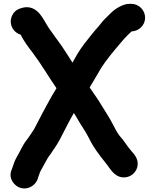

<svg xmlns="http://www.w3.org/2000/svg" viewBox="-20 -756 835 1030"><path d="M684 -735.5H678C663.5 -735.5 649.2 -732.5 635.1 -726.5C611.2 -716.3 590.7 -702.4 572.2 -683.8L552.4 -664.1C535.7 -648.7 523.6 -633.1 508.5 -614.2C499.7 -604.7 487.7 -590.8 474.8 -574.9C448.5 -542.5 419 -505.9 396.3 -468.4C386.3 -451.6 378 -435.8 368.8 -420.1C350.1 -449 329.6 -482.2 311.3 -509.1C291.1 -538.2 260.9 -577.2 242.4 -604.9C226.8 -628.3 212.5 -657.9 194.7 -679.9C169 -711.4 135.9 -724.1 99.8 -714.1C78.1 -708.7 59.8 -699.6 47.6 -677.6C22.2 -631.9 48.8 -582.4 90.5 -570.2C108.9 -534.5 129.6 -506.1 155.1 -473.4C200 -414.3 238.9 -346.6 283 -282.7C255 -237.8 231.3 -192.9 206 -145.8L180 -95.9C171.9 -81 166.7 -71.1 163.2 -63.4C149.5 -44.8 134.9 -18.4 121.6 -3.2C121.4 -3 121.1 -2.7 120.9 -2.4C104.9 19.5 98.4 33.7 85 59.1L70 86C59 106.2 52.4 123.9 45.2 147.9L41.4 157.4C23.7 201.6 57.4 241.8 88.3 251.4C132.5 265.2 170.9 236.6 181.9 204.9L184.9 194.9C189 183.6 191 178.5 194.6 167.8L200.1 156.8C206.3 145.7 225.6 110.6 232.1 98.8C238.7 85.6 248.1 76.5 258.6 59.6C268.1 44.2 283.8 24.1 292.8 6.4C296.5 1 302.8 -10.6 311.1 -27.3C332.3 -68.1 353.3 -110.3 376.2 -149.7C382.4 -140.8 389.1 -129.7 395.1 -118.9C413.2 -86.3 438.4 -52.2 453.7 -21.6C461.2 -5.1 473.4 16.2 482.4 30.6C503.7 64.7 530.7 97.5 554.2 127.7C571.4 149.3 593 191.9 638.5 195.5C680.5 198.8 715.4 167.8 718.5 128.5C721.3 92.8 697.8 69.1 684.4 53.8C662.8 29.1 644.8 -2.3 619.6 -30C608.7 -44.7 595.4 -69.2 586.2 -87.6C568.2 -123.6 543.4 -159.9 522.7 -194.4C505.2 -224.1 487.4 -247.5 468.4 -275.9L460.8 -287.3C461.4 -288.3 462.9 -290.3 463.6 -291.4C483.7 -323.6 503.1 -358.8 522.6 -391.4C549.2 -433.1 588.7 -480.8 620.5 -517.9L642.4 -543.8C647.4 -549.4 652.4 -554.8 656.8 -559.2L675.8 -578.2C678.7 -581.1 683.2 -585.6 686 -587.5C724.6 -588.7 758.5 -620.2 758.5 -661C758.5 -701.5 724.9 -735.5 684 -735.5Z"/></svg>

Font: Smoothie
Style: SeBd
Weight: 600
Foundry: Cannot Into Space Fonts
Version: Version 0.8